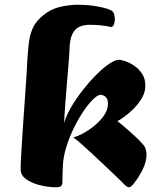

<svg xmlns="http://www.w3.org/2000/svg" viewBox="-20 -776 662 809"><path d="M215.7 13Q183.3 13 148.5 4.3Q113.7 -4.3 90.3 -20.9Q67 -37.5 67 -62.3Q67 -80.7 69 -118.2Q71 -155.7 74.1 -203.4Q77.2 -251 80.8 -301.8Q84.5 -352.6 87.6 -398.7Q90.7 -444.9 92.9 -478.9Q95.2 -512.9 95.4 -526.7Q97.7 -561.8 101.3 -593.5Q104.9 -625.2 116.4 -653.4Q127.9 -681.5 153 -703.8Q189.5 -736.3 230.1 -746.2Q270.7 -756 306.2 -756Q353.6 -756 393.5 -748.3Q433.4 -740.6 447.8 -732.6Q457.3 -727.6 460.6 -717.4Q463.8 -707.2 463.8 -693.2Q463.8 -681.9 459.5 -672Q455.1 -662.1 447.8 -662.1Q445.3 -662.1 439.6 -663.7Q433.9 -665.3 428.9 -666.3Q422.6 -667.6 400.6 -669.6Q378.5 -671.5 357 -671.5Q332.8 -671.5 313.8 -662.8Q294.8 -654.1 284.2 -631Q273.5 -607.9 272.8 -564.9Q272.8 -560 271.2 -538Q269.6 -516.1 266.9 -484.1Q264.3 -452.2 261.3 -416.5Q258.3 -380.8 255.8 -347.9Q253.3 -315.1 251.8 -290.6Q250.3 -266.1 250.3 -257.4Q258.9 -289.1 280.1 -325.1Q301.3 -361.1 328.8 -396.4Q356.4 -431.6 385.3 -460.6Q414.2 -489.7 439.7 -506.8Q465.2 -524 480.7 -524Q490.9 -524 508.9 -517.9Q526.9 -511.8 546.2 -498.5Q565.5 -485.3 579 -464.8Q592.4 -444.2 592.4 -414.4Q592.4 -388.2 578.5 -364Q564.5 -339.8 544.6 -319.5Q524.7 -299.1 505.2 -285.2Q485.7 -271.2 474.8 -265.3Q484 -258.6 497.7 -247.1Q511.3 -235.7 526.6 -222Q541.9 -208.4 556 -195.2Q570.1 -182 579.8 -170.7Q589.6 -160.7 593.5 -149.1Q597.3 -137.4 597.3 -124.1Q597.3 -95.2 581.5 -62.5Q565.6 -29.7 544 -3Q532.2 13 523.2 13Q515.6 13 505.9 3Q499.2 -4 478.9 -23.7Q458.6 -43.5 431.1 -69.3Q403.6 -95.2 375.4 -121.7Q347.2 -148.2 323.9 -168.6Q300.6 -189.1 289.4 -196.7Q321.2 -206.4 354.9 -229.1Q388.6 -251.8 411.7 -280.6Q434.9 -309.4 434.9 -338.6Q434.9 -359.6 424.5 -368.1Q414.1 -376.5 403.2 -376.5Q392.3 -376.5 373.7 -358.9Q355.1 -341.2 334.4 -311.3Q313.8 -281.5 294.4 -243.2Q275 -204.9 261.8 -164.3Q248.1 -122.5 245.6 -87.5Q243.1 -52.4 243.1 -9.4Q243.1 2.2 237.6 7.6Q232.1 13 215.7 13Z"/></svg>

Font: Briem Hand Thin
Style: Regular
Weight: 100
Designer: Gunnlaugur SE Briem, Eben Sorkin
Foundry: Sorkin Type Co.
Version: Version 1.003